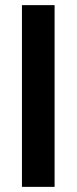

<svg xmlns="http://www.w3.org/2000/svg" viewBox="-20 -727 299 747"><path d="M192.4 0H65.4V-707H192.4Z"/></svg>

Font: Pretendard JP SemiBold
Style: Regular
Weight: 600
Designer: Base glyphs from Inter by Rasmus Andersson; Hangeul glyphs from Noto Sans CJK(Source Han Sans) by Jang Soo-young and Kan
Foundry: Kil Hyung-jin
Version: Version 1.309